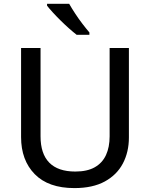

<svg xmlns="http://www.w3.org/2000/svg" viewBox="-20 -962 776 992"><path d="M646 -713.9V-252Q646 -176.8 615 -117.7Q584 -58.6 521.5 -24.4Q459 9.8 364.3 9.8Q230 9.8 159.4 -62.3Q88.9 -134.3 88.9 -253.9V-713.9H189.5V-257.8Q189.5 -167.5 234.6 -121.6Q279.8 -75.7 369.1 -75.7Q430.7 -75.7 469.7 -97.9Q508.8 -120.1 527.6 -160.9Q546.4 -201.7 546.4 -257.8V-713.9ZM337.4 -942.4Q350.1 -919.9 368.2 -892.3Q386.2 -864.7 406 -838.9Q425.8 -813 441.9 -794.4V-782.2H376Q357.9 -796.4 335.9 -815.9Q314 -835.4 292 -857.2Q270 -878.9 252 -898.7Q233.9 -918.5 223.1 -932.6V-942.4Z"/></svg>

Font: Open Sans Medium
Style: Regular
Weight: 500
Designer: Monotype Design Team
Foundry: Monotype Imaging Inc.
Version: Version 3.000